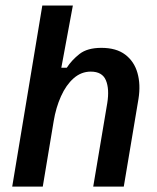

<svg xmlns="http://www.w3.org/2000/svg" viewBox="-20 -687 578 707"><path d="M25 0 135.8 -666.7H248.3L205.8 -437.5H225.8Q244.2 -465.8 272.9 -488.3Q301.7 -510.8 353.3 -510.8Q408.3 -510.8 441.2 -485.8Q474.2 -460.8 486.2 -418.3Q498.3 -375.8 490 -323.3L435.8 0H323.3L375 -307.5Q383.3 -359.2 370 -391.2Q356.7 -423.3 314.2 -423.3Q279.2 -423.3 251.2 -398.8Q223.3 -374.2 204.6 -332.5Q185.8 -290.8 177.5 -240L137.5 0Z"/></svg>

Font: Familjen Grotesk Medium
Style: Italic
Weight: 500
Italic angle: -9.46201°
Designer: Anders Wikstroem, Jonas Baeckman, Matilda Gysing, Kristian Moeller
Foundry: Familjen STHLM AB
Version: Version 2.002; ttfautohint (v1.8.4.7-5d5b)